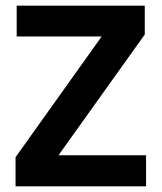

<svg xmlns="http://www.w3.org/2000/svg" viewBox="-20 -659 572 679"><path d="M496.5 -110V0H35V-103L339.5 -530H39V-639H492V-537L187 -110Z"/></svg>

Font: Anek Telugu Medium SemiBold
Style: Regular
Weight: 600
Version: Version 1.003